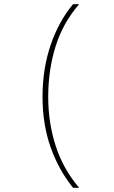

<svg xmlns="http://www.w3.org/2000/svg" viewBox="-20 -734 540 912"><path d="M327 158Q259 74 220.5 -34.5Q182 -143 182 -274Q182 -407 220.5 -520Q259 -633 327 -714H356Q279 -626 244 -513.5Q209 -401 209 -275Q209 -151 244.5 -41Q280 69 356 158Z"/></svg>

Font: Noto Sans Mono ExtraCondensed Thin
Style: Regular
Weight: 100
Width: 2
Designer: Monotype Design Team
Foundry: Monotype Imaging Inc.
Version: Version 2.014; ttfautohint (v1.8.4.7-5d5b)